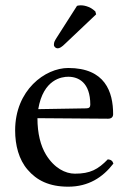

<svg xmlns="http://www.w3.org/2000/svg" viewBox="-20 -693 487 723"><path d="M386 -93C349 -55 320 -39 262 -39C226 -39 184 -60 153 -111C133 -144 121 -190 121 -248L387 -246C399 -246 406 -252 406 -263C406 -347 376 -437 237 -437C150 -437 37 -354 37 -202C37 -146 51 -92 84 -54C118 -14 165 10 237 10C313 10 367 -25 407 -77C404 -87 398 -92 386 -93ZM124 -282C143 -395 213 -404 237 -404C275 -404 320 -383 320 -299C320 -290 316 -285 305 -285ZM270 -671 194 -552C186 -539 183 -535 183 -524C183 -517 190 -511 197 -511C204 -511 212 -515 227 -530L342 -639L339 -650C316 -672 290 -673 284 -673C279 -673 273 -672 270 -671Z"/></svg>

Font: Libertinus Serif
Style: Regular
Weight: 400
Designer: Philipp H. Poll, Khaled Hosny
Foundry: Caleb Maclennan
Version: Version 7.050;RELEASE